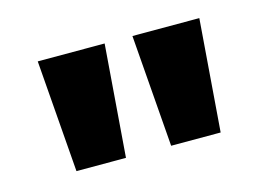

<svg xmlns="http://www.w3.org/2000/svg" viewBox="-49 -798 595 427"><g transform="rotate(-15 248.0 -585.0)"><path d="M216 -714H62L82 -456H196ZM434 -714H280L300 -456H414Z"/></g></svg>

Font: Noto Sans Ethiopic ExtraBold
Style: Regular
Weight: 800
Designer: Monotype Design Team
Foundry: Monotype Imaging Inc.
Version: Version 2.102